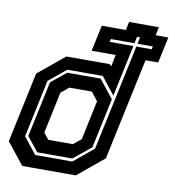

<svg xmlns="http://www.w3.org/2000/svg" viewBox="-89 -824 817 898"><g transform="rotate(10 319.0 -375.0)"><path d="M76.5 0 -5.5 -103 65.5 -437 191 -540H397L405 -530.5L417 -587H302.5L329 -710.5H443.5L451.5 -750H593L585 -710.5H645L618.5 -587H558.5L455.5 -103L330.5 0ZM134.5 -75 80 -143 136.5 -408 208 -466H366.5L435 -380L384.5 -143L301 -75ZM175 -141.5H292L329 -172L368.5 -358.5L337 -399H229.5L192.5 -368L151 -172ZM127 -61H303.5L398 -139L505 -642.5H578L581 -656.5H508L514.5 -688H500.5L494 -656.5H381.5L378.5 -642.5H491L439 -398L374.5 -480H206L123.5 -412L65.5 -139Z"/></g></svg>

Font: Tourney Thin
Style: Italic
Weight: 100
Italic angle: -12°
Designer: Tyler Finck
Foundry: Etcetera Type Co
Version: Version 1.015